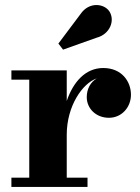

<svg xmlns="http://www.w3.org/2000/svg" viewBox="-20 -738 552 758"><path d="M361 -589C415 -603 435 -658 411.5 -693.5C391.5 -723.5 332 -733 297.5 -682L210.5 -566L229 -542ZM25 -36.5V0H325.5V-36.5H243.5V-206C243.5 -320 306 -409.5 362 -428.5C337 -413.5 322.5 -386.5 322.5 -354.5C322.5 -309.5 359 -273 410 -273C461 -273 497 -315 497 -364C497 -416 461 -469.5 387.5 -469.5C317.5 -469.5 269 -414.5 243.5 -339.5V-460H25V-423.5H95.5V-36.5Z"/></svg>

Font: Bodoni* 06
Style: Bold
Weight: 700
Version: Version 2.2